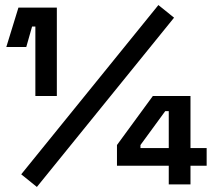

<svg xmlns="http://www.w3.org/2000/svg" viewBox="-20 -730 842 760"><path d="M120 -350V-625H107L84 -544H5L53 -700H205V-350ZM126 10 64 -40 607 -710 669 -660ZM648 0V-74H443V-156L585 -350H734V-144H798V-74H734V0ZM648 -144V-290H634L536 -156V-144Z"/></svg>

Font: Space Grotesk Frontify SemiBold
Style: Regular
Weight: 600
Designer: Florian Karsten
Version: Version 2.000